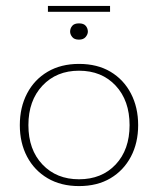

<svg xmlns="http://www.w3.org/2000/svg" viewBox="-20 -619 534 649"><path d="M247 10Q186 10 141 -16.5Q96 -43 71.5 -89.5Q47 -136 47 -196Q47 -256 71.5 -303Q96 -350 141 -376.5Q186 -403 247 -403Q309 -403 353.5 -376.5Q398 -350 422.5 -303Q447 -256 447 -196Q447 -136 422.5 -89.5Q398 -43 353.5 -16.5Q309 10 247 10ZM247 -13Q324 -13 371 -63Q418 -113 418 -196Q418 -279 371 -329.5Q324 -380 247 -380Q171 -380 123.5 -329.5Q76 -279 76 -196Q76 -113 123.5 -63Q171 -13 247 -13ZM247 -485Q231 -485 224 -494Q217 -503 217 -512Q217 -523 224 -531.5Q231 -540 247 -540Q263 -540 270 -531.5Q277 -523 277 -512Q277 -503 269.5 -494Q262 -485 247 -485ZM142 -579V-599H352V-579Z"/></svg>

Font: Rokkitt Thin
Style: Regular
Weight: 250
Version: Version 3.103